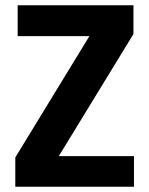

<svg xmlns="http://www.w3.org/2000/svg" viewBox="-20 -708 566 728"><path d="M38 0V-111L319 -571H47V-688H486V-579L203 -116H488V0Z"/></svg>

Font: Saira Semi Condensed SemiBold
Style: Regular
Weight: 600
Width: 4
Designer: Hector Gatti with collaboration of the Omnibus-Type team
Foundry: Omnibus-Type
Version: Version 1.001; ttfautohint (v1.8)